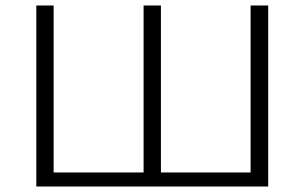

<svg xmlns="http://www.w3.org/2000/svg" viewBox="-20 -678 1107 698"><path d="M955 -658V0H112V-658H175V-51H502V-658H565V-51H891V-658Z"/></svg>

Font: Ysabeau SC Semilight
Style: Regular
Weight: 300
Designer: Christian Thalmann (Catharsis Fonts)
Version: Version 0.003